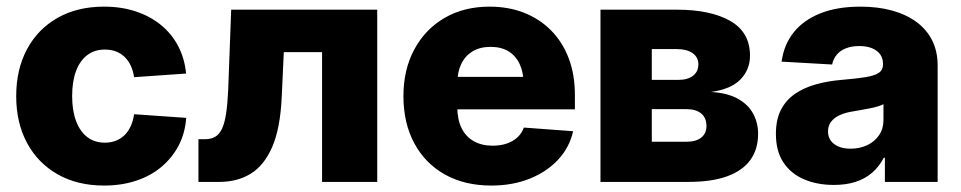

<svg xmlns="http://www.w3.org/2000/svg" viewBox="-20 -559 2953 590"><path d="M299.8 11.2Q217.8 11.2 157 -23.4Q96.2 -58.1 63 -119.9Q29.8 -181.6 29.8 -263.7Q29.8 -345.7 63 -407.7Q96.2 -469.7 157 -504.2Q217.8 -538.6 299.8 -538.6Q353 -538.6 397.2 -523.9Q441.4 -509.3 474.6 -482.2Q507.8 -455.1 527.6 -417.2Q547.4 -379.4 551.8 -333L392.1 -321.8Q389.2 -341.3 381.8 -357.2Q374.5 -373 363 -384Q351.6 -395 336.4 -400.9Q321.3 -406.7 302.2 -406.7Q270.5 -406.7 248 -389.6Q225.6 -372.6 213.6 -340.6Q201.7 -308.6 201.7 -263.7Q201.7 -219.7 213.6 -187.5Q225.6 -155.3 248 -137.9Q270.5 -120.6 302.2 -120.6Q321.3 -120.6 336.4 -126.7Q351.6 -132.8 363 -144Q374.5 -155.3 381.8 -171.6Q389.2 -188 392.1 -208L552.2 -196.8Q548.8 -149.9 529.1 -112.1Q509.3 -74.2 476.3 -46.4Q443.4 -18.6 398.4 -3.7Q353.5 11.2 299.8 11.2Z M589.8 0V-131.3H610.8Q628.9 -131.3 641.6 -138.9Q654.3 -146.5 662.4 -163.8Q670.4 -181.2 674.8 -210.2Q679.2 -239.3 681.2 -282.2L690.4 -529.3H1139.2V0H969.7V-398.9H852.1L845.7 -260.3Q841.3 -165 816.7 -107.9Q792 -50.8 750.7 -25.4Q709.5 0 654.3 0Z M1489.7 11.2Q1407.7 11.2 1346.9 -22.9Q1286.1 -57.1 1252.9 -119.1Q1219.7 -181.2 1219.7 -263.7Q1219.7 -344.7 1252.9 -406.7Q1286.1 -468.8 1345.7 -503.7Q1405.3 -538.6 1484.4 -538.6Q1542.5 -538.6 1590.3 -519.8Q1638.2 -501 1673.3 -465.6Q1708.5 -430.2 1727.5 -380.1Q1746.6 -330.1 1746.6 -267.1V-223.1H1276.9V-322.8H1667L1588.9 -301.3Q1588.9 -336.4 1576.9 -362.1Q1564.9 -387.7 1542.5 -401.4Q1520 -415 1487.3 -415Q1455.1 -415 1432.1 -401.1Q1409.2 -387.2 1397.2 -362.1Q1385.3 -336.9 1385.3 -302.7V-230Q1385.3 -191.9 1398.4 -165.3Q1411.6 -138.7 1436 -125Q1460.4 -111.3 1494.1 -111.3Q1518.1 -111.3 1537.4 -117.9Q1556.6 -124.5 1570.1 -137Q1583.5 -149.4 1589.8 -167L1741.2 -155.8Q1730 -106 1695.3 -68.6Q1660.6 -31.2 1607.9 -10Q1555.2 11.2 1489.7 11.2Z M1825.2 0V-529.3H2059.1Q2163.6 -529.3 2224.1 -494.6Q2284.7 -460 2284.7 -387.7Q2284.7 -345.2 2255.4 -314.9Q2226.1 -284.7 2164.6 -276.4Q2216.3 -273.4 2248.3 -255.1Q2280.3 -236.8 2294.9 -208.7Q2309.6 -180.7 2309.6 -147.9Q2309.6 -100.6 2285.9 -67.6Q2262.2 -34.7 2214.6 -17.3Q2167 0 2095.2 0ZM1982.9 -123.5H2090.3Q2118.7 -123.5 2134.8 -136.2Q2150.9 -148.9 2150.9 -171.9Q2150.9 -196.8 2134.8 -210.2Q2118.7 -223.6 2090.3 -223.6H1982.9ZM1982.9 -313.5H2064Q2093.3 -313.5 2109.6 -326.2Q2126 -338.9 2126 -361.3Q2126 -383.3 2108.2 -395.8Q2090.3 -408.2 2059.1 -408.2H1982.9Z M2542.5 9.3Q2490.7 9.3 2450.4 -8.1Q2410.2 -25.4 2387.2 -60.1Q2364.3 -94.7 2364.3 -147.5Q2364.3 -191.9 2380.1 -222.2Q2396 -252.4 2423.8 -271.2Q2451.7 -290 2488 -300Q2524.4 -310.1 2565.9 -313.5Q2612.3 -317.4 2640.4 -322Q2668.5 -326.7 2680.9 -335.4Q2693.4 -344.2 2693.4 -360.4V-362.8Q2693.4 -379.9 2684.6 -392.1Q2675.8 -404.3 2659.4 -410.9Q2643.1 -417.5 2620.6 -417.5Q2597.2 -417.5 2579.6 -410.6Q2562 -403.8 2551.3 -390.9Q2540.5 -377.9 2537.1 -360.8L2381.8 -369.6Q2388.7 -421.4 2418.7 -459.2Q2448.7 -497.1 2500.5 -517.8Q2552.2 -538.6 2624.5 -538.6Q2678.2 -538.6 2721.9 -526.4Q2765.6 -514.2 2796.9 -491Q2828.1 -467.8 2844.7 -434.3Q2861.3 -400.9 2861.3 -357.9V0H2699.2V-74.2H2695.8Q2681.2 -46.4 2659.4 -27.8Q2637.7 -9.3 2608.6 0Q2579.6 9.3 2542.5 9.3ZM2593.8 -102.1Q2622.1 -102.1 2645 -113Q2668 -124 2681.4 -143.8Q2694.8 -163.6 2694.8 -189.5V-238.8Q2688 -235.4 2678 -232.2Q2668 -229 2655.5 -226.6Q2643.1 -224.1 2629.6 -221.7Q2616.2 -219.2 2602.1 -216.8Q2578.6 -213.4 2561.3 -205.6Q2543.9 -197.8 2534.2 -185.3Q2524.4 -172.9 2524.4 -155.3Q2524.4 -138.2 2533.4 -126.2Q2542.5 -114.3 2557.9 -108.2Q2573.2 -102.1 2593.8 -102.1Z"/></svg>

Font: Inter 24pt ExtraBold
Style: Regular
Weight: 800
Designer: Rasmus Andersson
Foundry: rsms
Version: Version 4.001;git-66647c0bb